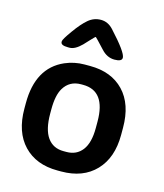

<svg xmlns="http://www.w3.org/2000/svg" viewBox="-112 -828 787 922"><g transform="rotate(15 281.0 -367.5)"><path d="M264.6 -88.4H279.3Q329.1 -88.4 357.4 -125.2Q385.7 -162.1 385.7 -235.8V-267.6Q385.7 -420.4 272.9 -420.4H263.2Q206.1 -420.4 177.7 -373Q156.2 -337.4 156.2 -267.6V-246.1Q156.2 -167 184.3 -127.7Q212.4 -88.4 264.6 -88.4ZM164.1 -575.7H155.8Q120.1 -575.7 120.1 -592.8V-596.2Q120.1 -605.5 153.1 -651.6Q186 -697.8 213.4 -720.9Q240.7 -744.1 275.9 -744.1Q311 -744.1 337.4 -715.3Q423.8 -621.6 423.8 -595.2Q423.8 -576.2 387 -576.2Q350.1 -576.2 321.8 -606.9Q274.4 -658.2 272.2 -658.2Q270 -658.2 248 -634.5Q226.1 -610.8 223.6 -608.4Q190.9 -575.7 164.1 -575.7ZM511.7 -270.5V-234.9Q511.7 -121.6 449.5 -56.4Q387.2 8.8 278.8 8.8H260.7Q153.8 8.8 92 -56.2Q30.3 -121.1 30.3 -237.3V-264.2Q30.3 -440.4 158.2 -496.6Q204.6 -516.6 254.9 -516.6H281.7Q388.7 -516.6 450.2 -452.1Q511.7 -387.7 511.7 -270.5Z"/></g></svg>

Font: Averia Sans Libre
Style: Bold
Weight: 700
Version: Version 1.002